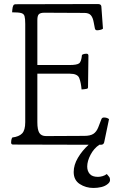

<svg xmlns="http://www.w3.org/2000/svg" viewBox="-20 -796 590 951"><path d="M443 135Q405 135 375 115.5Q345 96 345 56Q345 21 366 -14.5Q387 -50 419 -79L45 -80Q35 -80 35 -90Q35 -94 36 -101.5Q37 -109 41 -115Q74 -119 89.5 -135Q105 -151 105 -191V-678Q105 -704 101.5 -716Q98 -728 84.5 -731.5Q71 -735 40 -735Q40 -740 41 -748Q42 -756 43 -761Q46 -772 50.5 -773.5Q55 -775 56 -775L465 -776Q481 -776 482 -764L490 -654Q486 -650 476.5 -648Q467 -646 461 -646Q452 -646 450 -655L444 -686Q440 -709 430 -720.5Q420 -732 398 -732L200 -733Q180 -733 172.5 -725.5Q165 -718 165 -697V-474H326Q360 -474 371.5 -482Q383 -490 386 -524Q392 -528 398 -529Q404 -530 408 -530Q418 -530 418 -520L416 -364Q416 -357 409 -356Q404 -355 396.5 -354Q389 -353 384 -353Q381 -388 372.5 -409.5Q364 -431 326 -431H165V-191Q165 -153 175 -137.5Q185 -122 208 -122L398 -123Q427 -123 442.5 -133Q458 -143 467 -166L482 -205Q485 -214 495 -214Q510 -214 520 -206L496 -91Q493 -79 480 -79H472Q445 -61 428.5 -29.5Q412 2 412 29Q412 51 424.5 65.5Q437 80 465 80Q476 80 488 76.5Q500 73 509 66L519 78Q523 82 524 87Q525 92 525 96Q525 106 514 115Q501 126 482 130.5Q463 135 443 135Z"/></svg>

Font: Gowun Batang
Style: Regular
Weight: 400
Designer: Yanghee Ryu
Foundry: Yanghee Ryu
Version: Version 2.000